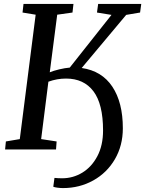

<svg xmlns="http://www.w3.org/2000/svg" viewBox="-20 -763 741 980"><path d="M336 -418 549 -687 475 -699 481 -743H701L695 -699L624 -687L397 -416Q500 -401 553.5 -320.5Q607 -240 607 -108Q607 -20 566.5 49.5Q526 119 456 158Q386 197 301 197Q289 197 273.5 195Q258 193 252 190L258 145Q276 147 297 147Q353 147 400.5 118Q448 89 477 34Q506 -21 506 -97Q506 -232 457 -297Q408 -362 317 -362Q271 -362 227 -346L190 -53L269 -41L266 0H6L10 -41L81 -53L162 -688L95 -699L100 -743H355L350 -699L272 -688L234 -394Q253 -402 282.5 -409Q312 -416 336 -418Z"/></svg>

Font: Koeln Type Serif
Style: Italic
Weight: 400
Italic angle: -8°
Designer: Eben Sorkin
Foundry: Eben Sorkin
Version: Version 2.002